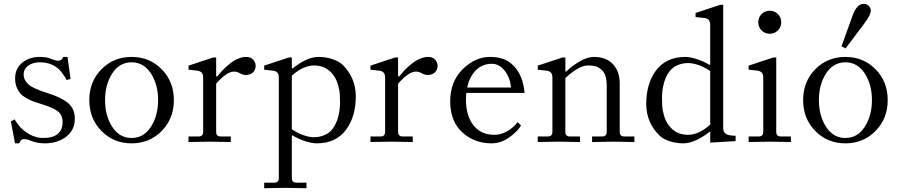

<svg xmlns="http://www.w3.org/2000/svg" viewBox="-20 -747 4735 1011"><path d="M37.1 -107.9 57.1 -118.2Q79.6 -81.1 100.1 -64.5Q151.4 -20.5 207.5 -20.5Q258.8 -20.5 284.2 -42.2Q309.6 -64 309.6 -104Q309.6 -140.6 285.6 -159.9Q261.7 -179.2 201.7 -197.8Q174.3 -206.1 157 -212.4Q139.6 -218.8 119.1 -230.2Q98.6 -241.7 87.2 -254.6Q75.7 -267.6 67.6 -287.8Q59.6 -308.1 59.6 -333.5Q59.6 -387.2 97.4 -417.2Q135.3 -447.3 189.5 -447.3Q228 -447.3 249 -437Q273.4 -427.2 285.6 -427.2Q307.1 -427.2 313 -447.3H335.4L351.6 -331.5L331.5 -325.7Q309.6 -363.8 289.1 -383.3Q250 -418.9 189.5 -418.9Q153.3 -418.9 128.9 -401.4Q104.5 -383.8 104.5 -354Q104.5 -337.4 113 -323.2Q121.6 -309.1 132.6 -300Q143.6 -291 163.8 -281.7Q184.1 -272.5 196.8 -268.1Q209.5 -263.7 231.9 -256.3Q303.7 -233.9 338.9 -203.9Q374 -173.8 374 -121.6Q374 -63 329.1 -27.6Q284.2 7.8 215.8 7.8Q178.7 7.8 146.5 -4.4Q122.1 -14.6 106 -14.6Q97.2 -14.6 90.6 -8.5Q84 -2.4 81.5 7.8H59.1Z M450.2 -219.7Q450.2 -317.4 514.2 -382.3Q578.1 -447.3 672.9 -447.3Q767.6 -447.3 831.5 -382.3Q895.5 -317.4 895.5 -219.7Q895.5 -122.6 831.5 -57.4Q767.6 7.8 672.9 7.8Q578.1 7.8 514.2 -57.4Q450.2 -122.6 450.2 -219.7ZM571 -360.4Q533.2 -301.8 533.2 -219.7Q533.2 -137.7 571 -79.1Q608.9 -20.5 672.9 -20.5Q736.8 -20.5 774.7 -79.1Q812.5 -137.7 812.5 -219.7Q812.5 -301.8 774.7 -360.4Q736.8 -418.9 672.9 -418.9Q608.9 -418.9 571 -360.4Z M972.7 1V-28.3H1025.4Q1049.8 -28.3 1049.8 -52.7V-339.4Q1049.8 -371.6 1018.6 -375L972.7 -379.9V-401.4L1102.5 -444.3H1118.2V-346.2L1123 -343.3Q1149.9 -377.4 1180.7 -403.8Q1231.4 -447.3 1276.4 -447.3Q1299.8 -447.3 1313 -433.1Q1326.2 -418.9 1326.2 -400.9Q1326.2 -379.4 1312 -365.7Q1297.9 -352.1 1272.5 -352.1Q1260.3 -352.1 1241.7 -361.8Q1228 -370.1 1212.4 -370.1Q1173.8 -370.1 1118.2 -306.2V-52.7Q1118.2 -28.3 1142.6 -28.3H1195.3V1Q1193.8 1 1147.2 0Q1100.6 -1 1084 -1Q1067.4 -1 1020.8 0Q974.1 1 972.7 1Z M1371.1 214.8H1423.8Q1448.2 214.8 1448.2 190.4V-339.4Q1448.2 -371.6 1417 -375L1371.1 -379.9V-401.4L1501 -444.3H1516.6V-388.7L1520.5 -386.2Q1596.2 -447.3 1657.2 -447.3Q1696.3 -447.3 1731.4 -435.5Q1766.6 -423.8 1785.6 -404.3Q1853.5 -335.9 1853.5 -239.7Q1853.5 -134.8 1803.7 -65.9Q1750 7.8 1648.4 7.8Q1623 7.8 1587.4 -3.4Q1551.8 -14.6 1519.5 -34.7L1516.6 -32.7V190.4Q1516.6 214.8 1541 214.8H1593.8V244.1Q1592.3 244.1 1545.7 243.2Q1499 242.2 1482.4 242.2Q1465.8 242.2 1419.2 243.2Q1372.6 244.1 1371.1 244.1ZM1516.6 -66.4Q1543.9 -47.4 1575.9 -35.9Q1607.9 -24.4 1632.8 -24.4Q1662.6 -24.4 1689.2 -35.9Q1715.8 -47.4 1731.4 -68.8Q1751.5 -95.7 1761 -132.6Q1770.5 -169.4 1770.5 -204.1Q1770.5 -233.9 1769.3 -252.2Q1768.1 -270.5 1760.5 -298.3Q1752.9 -326.2 1737.8 -348.1Q1700.7 -402.3 1633.8 -402.3Q1576.7 -402.3 1516.6 -348.6Z M1930.7 1V-28.3H1983.4Q2007.8 -28.3 2007.8 -52.7V-339.4Q2007.8 -371.6 1976.6 -375L1930.7 -379.9V-401.4L2060.5 -444.3H2076.2V-346.2L2081.1 -343.3Q2107.9 -377.4 2138.7 -403.8Q2189.5 -447.3 2234.4 -447.3Q2257.8 -447.3 2271 -433.1Q2284.2 -418.9 2284.2 -400.9Q2284.2 -379.4 2270 -365.7Q2255.9 -352.1 2230.5 -352.1Q2218.3 -352.1 2199.7 -361.8Q2186 -370.1 2170.4 -370.1Q2131.8 -370.1 2076.2 -306.2V-52.7Q2076.2 -28.3 2100.6 -28.3H2153.3V1Q2151.9 1 2105.2 0Q2058.6 -1 2042 -1Q2025.4 -1 1978.8 0Q1932.1 1 1930.7 1Z M2350.6 -212.9Q2350.6 -315.4 2413.1 -379.4Q2480.5 -447.3 2559.6 -447.3Q2600.6 -447.3 2630.9 -436.3Q2661.1 -425.3 2687.5 -397.5Q2733.9 -348.6 2742.2 -257.8H2435.5Q2433.6 -242.7 2433.6 -223.1Q2433.6 -137.7 2472.9 -87.4Q2512.2 -37.1 2583.5 -37.1Q2619.1 -37.1 2652.6 -57.1Q2686 -77.1 2705.6 -104L2723.6 -85.9Q2701.7 -50.8 2658.4 -21.5Q2615.2 7.8 2569.3 7.8Q2479.5 7.8 2417.5 -47.4Q2350.6 -106 2350.6 -212.9ZM2439.9 -286.1H2670.4Q2667.5 -334.5 2638.9 -372.8Q2610.4 -411.1 2569.8 -411.1Q2520 -411.1 2486.1 -377.2Q2452.1 -343.3 2439.9 -286.1Z M2811.5 1V-28.3H2864.3Q2888.7 -28.3 2888.7 -52.7V-339.4Q2888.7 -371.6 2857.4 -375L2811.5 -379.9V-401.4L2941.4 -444.3H2957V-372.1L2960.4 -369.1Q2989.3 -397.9 3030.5 -422.6Q3071.8 -447.3 3107.4 -447.3Q3164.6 -447.3 3200.2 -416.5Q3243.2 -376.5 3243.2 -308.6V-52.7Q3243.2 -28.3 3267.6 -28.3H3320.3V1Q3318.8 1 3272.2 0Q3225.6 -1 3209 -1Q3192.4 -1 3145.8 0Q3099.1 1 3097.7 1V-28.3H3150.4Q3174.8 -28.3 3174.8 -52.7V-296.4Q3174.8 -359.9 3144 -382.8Q3129.9 -394 3115.7 -398.2Q3101.6 -402.3 3075.2 -402.3Q3029.8 -402.3 2957 -336.4V-52.7Q2957 -28.3 2981.4 -28.3H3034.2V1Q3032.7 1 2986.1 0Q2939.5 -1 2922.9 -1Q2906.2 -1 2859.6 0Q2813 1 2811.5 1Z M3382.8 -199.7Q3382.8 -304.7 3432.6 -373.5Q3486.3 -447.3 3587.9 -447.3Q3613.3 -447.3 3649.4 -435.8Q3685.5 -424.3 3715.8 -405.3L3719.7 -408.2V-616.7Q3719.7 -648.9 3688.5 -652.3L3642.6 -657.2V-678.7L3772.5 -721.7H3788.1V-72.8Q3788.1 -50.8 3803.2 -41.5Q3818.4 -32.2 3853.5 -32.2V-3.9L3719.7 3.9V-51.8L3716.8 -53.7Q3686 -27.8 3648.2 -10Q3610.4 7.8 3579.1 7.8Q3540 7.8 3504.9 -3.9Q3469.7 -15.6 3450.7 -35.2Q3382.8 -103.5 3382.8 -199.7ZM3465.8 -235.4Q3465.8 -205.6 3467 -187.3Q3468.3 -168.9 3475.8 -141.1Q3483.4 -113.3 3498.5 -91.3Q3535.6 -37.1 3602.5 -37.1Q3659.7 -37.1 3719.7 -90.8V-373Q3692.4 -392.1 3660.4 -403.6Q3628.4 -415 3603.5 -415Q3573.7 -415 3547.1 -403.6Q3520.5 -392.1 3504.9 -370.6Q3484.9 -343.8 3475.3 -306.9Q3465.8 -270 3465.8 -235.4Z M3990.2 -586.9Q3972.7 -604.5 3972.7 -629.9Q3972.7 -655.3 3990.2 -672.9Q4007.8 -690.4 4033.2 -690.4Q4058.6 -690.4 4076.2 -672.9Q4093.8 -655.3 4093.8 -629.9Q4093.8 -604.5 4076.2 -586.9Q4058.6 -569.3 4033.2 -569.3Q4007.8 -569.3 3990.2 -586.9ZM3921.9 1V-28.3H3974.6Q3999 -28.3 3999 -52.7V-339.4Q3999 -371.6 3967.8 -375L3921.9 -379.9V-401.4L4051.8 -444.3H4067.4V-52.7Q4067.4 -28.3 4091.8 -28.3H4144.5V1Q4143.1 1 4096.4 0Q4049.8 -1 4033.2 -1Q4016.6 -1 3970 0Q3923.3 1 3921.9 1Z M4411.1 -502.9 4469.7 -666Q4492.2 -726.6 4527.3 -726.6Q4544.4 -726.6 4554.9 -715.6Q4565.4 -704.6 4565.4 -690.9Q4565.4 -669.4 4534.2 -627.4L4432.6 -492.2ZM4209 -219.7Q4209 -317.4 4272.9 -382.3Q4336.9 -447.3 4431.6 -447.3Q4526.4 -447.3 4590.3 -382.3Q4654.3 -317.4 4654.3 -219.7Q4654.3 -122.6 4590.3 -57.4Q4526.4 7.8 4431.6 7.8Q4336.9 7.8 4272.9 -57.4Q4209 -122.6 4209 -219.7ZM4329.8 -360.4Q4292 -301.8 4292 -219.7Q4292 -137.7 4329.8 -79.1Q4367.7 -20.5 4431.6 -20.5Q4495.6 -20.5 4533.4 -79.1Q4571.3 -137.7 4571.3 -219.7Q4571.3 -301.8 4533.4 -360.4Q4495.6 -418.9 4431.6 -418.9Q4367.7 -418.9 4329.8 -360.4Z"/></svg>

Font: Theano Old Style
Style: Regular
Weight: 400
Designer: Alexey Kryukov
Version: Version 2.00